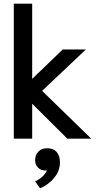

<svg xmlns="http://www.w3.org/2000/svg" viewBox="-20 -754 534 1044"><path d="M55 -734H155V-325L321 -485H447L209 -260L476 0H346L155 -190V0H55ZM171 232Q195 221 211.5 205.5Q228 190 235 172Q232 173 225 173Q202 173 186.5 157Q171 141 171 117Q171 88 189 70Q207 52 237 52Q270 52 288 72.5Q306 93 306 129Q306 174 276 211.5Q246 249 198 270Z"/></svg>

Font: Niramit Medium
Style: Regular
Weight: 500
Designer: Katatrad Aksorn Co.,Ltd.
Foundry: Cadson Demak Co.,Ltd.
Version: Version 1.000; ttfautohint (v1.6)